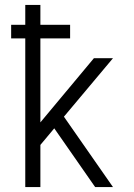

<svg xmlns="http://www.w3.org/2000/svg" viewBox="-20 -755 540 775"><path d="M82 0V-600H25V-655H82V-735H143V-655H263V-600H143V-261L359 -520H436L238 -284L436 0H364L199 -237L143 -170V0Z"/></svg>

Font: Iosevka SS04 Light
Style: Regular
Weight: 300
Monospace: yes
Designer: Belleve Invis
Foundry: Belleve Invis
Version: Version 19.0.0; ttfautohint (v1.8.4)